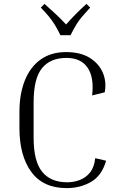

<svg xmlns="http://www.w3.org/2000/svg" viewBox="-20 -958 619 988"><path d="M323 10Q202 10 141 -73.5Q80 -157 80 -299V-382Q80 -475 108 -544.5Q136 -614 189.5 -652Q243 -690 320 -690Q394 -690 441.5 -660.5Q489 -631 509 -584Q529 -537 519 -483L454 -467Q465 -560 430.5 -610Q396 -660 322 -660Q239 -660 196 -607Q153 -554 153 -432V-249Q153 -128 197 -74Q241 -20 326 -20Q359 -20 390 -31.5Q421 -43 443 -70Q465 -97 470 -144L526 -131Q504 -54 448.5 -22Q393 10 323 10ZM444 -919Q420 -893 403 -873Q386 -853 372.5 -831Q359 -809 343 -777H291Q275 -809 261.5 -831Q248 -853 231.5 -873Q215 -893 190 -919L209 -938Q241 -910 268.5 -884Q296 -858 320 -832Q343 -858 368.5 -884Q394 -910 425 -938Z"/></svg>

Font: Inria Serif Light
Style: Regular
Weight: 300
Designer: Black Foundry Team
Foundry: Black Foundry
Version: Version 1.000; ttfautohint (v1.8.3)